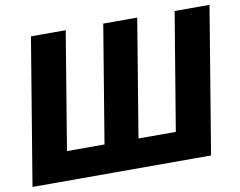

<svg xmlns="http://www.w3.org/2000/svg" viewBox="-79 -834 1175 940"><g transform="rotate(-10 509.0 -364.0)"><path d="M129.9 -727.5H302.7L206.1 -143.6H392.6L489.3 -727.5H658.2L561.5 -143.6H747.1L844.2 -727.5H1017.6L897 0H9.3Z"/></g></svg>

Font: Inter 20pt ExtraBold
Style: Italic
Weight: 800
Italic angle: -9.3988°
Version: Version 4.001;git-66647c0bb